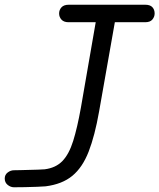

<svg xmlns="http://www.w3.org/2000/svg" viewBox="-72 -792 674 812"><path d="M-52 -37Q-52 -53 -39.5 -62.5Q-27 -72 -13 -72Q-2 -72 15 -72.5Q32 -73 51.5 -73.5Q71 -74 88.5 -74.5Q106 -75 117 -76Q164 -82 192 -111Q220 -140 237.5 -196Q255 -252 270 -336L338 -728H419L347 -320Q329 -218 303 -151Q277 -84 234 -48.5Q191 -13 121 -4Q110 -3 85 -2Q60 -1 33 -0.5Q6 0 -13 0Q-27 0 -39.5 -10Q-52 -20 -52 -37ZM178 -735Q178 -750 188 -761Q198 -772 219 -772H542Q563 -772 572.5 -761.5Q582 -751 582 -735Q582 -721 572.5 -709.5Q563 -698 542 -698H218Q198 -698 188 -709Q178 -720 178 -735Z"/></svg>

Font: Edu QLD Beginner Medium
Style: Regular
Weight: 500
Designer: Tina and Corey Anderson
Foundry: Google for Education
Version: Version 1.003